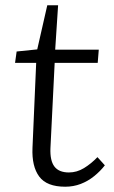

<svg xmlns="http://www.w3.org/2000/svg" viewBox="-20 -693 433 727"><path d="M43 -498 121 -506 159 -673H200L189 -505H354L350 -455H187L171 -132Q169 -85 186 -62.5Q203 -40 241 -40Q271 -40 298 -56.5Q325 -73 349 -98L377 -67Q360 -45 336.5 -26Q313 -7 285.5 3.5Q258 14 227 14Q157 14 128.5 -24.5Q100 -63 103 -133L117 -455H37Z"/></svg>

Font: Literata Light
Style: Italic
Weight: 300
Italic angle: -2°
Designer: Latin by Veronika Burian and Jose Scaglione. Greek by Irene Vlachou. Cyrillic by Vera Evstafieva
Foundry: TypeTogether
Version: Version 3.103;gftools[0.9.29]